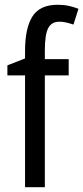

<svg xmlns="http://www.w3.org/2000/svg" viewBox="-20 -785 349 805"><path d="M268 -469H168V0H85V-469H11V-511L85 -540V-571Q85 -667 116 -716Q147 -765 222 -765Q247 -765 268 -760.5Q289 -756 309 -748L288 -682Q273 -687 258.5 -690.5Q244 -694 229 -694Q196 -694 182 -667Q168 -640 168 -573V-537H268Z"/></svg>

Font: Noto Sans Ethiopic Cond
Style: Regular
Weight: 400
Width: 3
Designer: Monotype Design Team
Foundry: Monotype Imaging Inc.
Version: Version 2.102; ttfautohint (v1.8.4.7-5d5b)